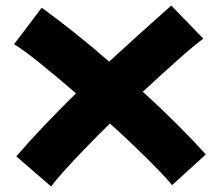

<svg xmlns="http://www.w3.org/2000/svg" viewBox="-20 -590 796 695"><path d="M165 85 39 -24Q87 -80 142 -137.5Q197 -195 255 -252Q185 -313 124.5 -361.5Q64 -410 31 -430L131 -562Q185 -523 248 -473Q311 -423 375 -367Q434 -421 491 -472.5Q548 -524 600 -570L716 -450Q684 -427 625 -374.5Q566 -322 497 -258Q563 -198 621.5 -139.5Q680 -81 725 -31L603 80Q585 58 551 23Q517 -12 472.5 -55Q428 -98 378 -143Q330 -96 287.5 -52Q245 -8 213 27.5Q181 63 165 85Z"/></svg>

Font: Mochiy Pop One
Style: Regular
Weight: 400
Designer: FONTDASU
Foundry: FONTDASU / Google Inc. / Adobe
Version: Version 2.000